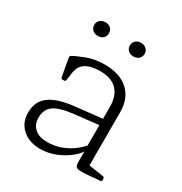

<svg xmlns="http://www.w3.org/2000/svg" viewBox="-160 -789 866 914"><g transform="rotate(30 272.5 -332.0)"><path d="M188 7Q128 7 90.5 -26.5Q53 -60 53 -114Q53 -176 96 -208.5Q139 -241 231 -251L386 -268L385 -233L241 -217Q168 -208 138 -185.5Q108 -163 108 -119Q108 -81 132.5 -59.5Q157 -38 200 -38Q245 -38 281.5 -53Q318 -68 343 -88Q368 -108 378 -122L388 -108Q384 -93 367 -73.5Q350 -54 322.5 -35.5Q295 -17 260.5 -5Q226 7 188 7ZM377 -331Q377 -393 345.5 -425Q314 -457 253 -457Q226 -457 202 -451Q178 -445 161.5 -429.5Q145 -414 140 -383L134 -339Q132 -332 125 -332H116Q109 -332 108 -339Q103 -365 98.5 -389.5Q94 -414 90 -439Q89 -446 95 -450Q118 -463 160.5 -479Q203 -495 256 -495Q340 -495 386 -452.5Q432 -410 432 -335V-162H377ZM432 -162V-19L412 -46L514 -30Q521 -28 521 -21V-12Q521 -5 513 -5L459 0Q422 3 404.5 2Q387 1 382.5 -6.5Q378 -14 378 -28V-96L377 -102V-162ZM158 -596Q140 -596 128.5 -606.5Q117 -617 117 -633Q117 -650 128.5 -660.5Q140 -671 158 -671Q176 -671 187 -660.5Q198 -650 198 -633Q198 -617 187 -606.5Q176 -596 158 -596ZM353 -596Q336 -596 324.5 -606.5Q313 -617 313 -633Q313 -650 324.5 -660.5Q336 -671 353 -671Q371 -671 382.5 -660.5Q394 -650 394 -633Q394 -617 382.5 -606.5Q371 -596 353 -596Z"/></g></svg>

Font: Hahmlet ExtraLight
Style: Regular
Weight: 250
Designer: Minjoo Ham & Mark Frömberg
Foundry: hypertype
Version: Version 1.002